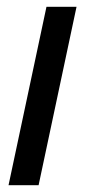

<svg xmlns="http://www.w3.org/2000/svg" viewBox="-20 -542 266 562"><path d="M116 -522H204L93 0H5Z"/></svg>

Font: Raleway Thin Medium
Style: Italic
Weight: 500
Italic angle: -12°
Version: Version 4.026